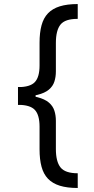

<svg xmlns="http://www.w3.org/2000/svg" viewBox="-20 -791 462 948"><path d="M68.8 -313.5V-360.8Q128.4 -360.8 151.9 -385.5Q175.3 -410.2 175.3 -467.8V-580.1Q175.3 -629.9 185.1 -666Q194.8 -702.1 217 -725.3Q239.3 -748.5 275.4 -759.8Q311.5 -771 363.8 -771V-697.8Q301.8 -698.2 278.8 -669.7Q255.9 -641.1 255.9 -579.1V-439Q255.9 -411.1 248.5 -388.2Q241.2 -365.2 221.2 -348.4Q201.2 -331.5 164.3 -322.5Q127.4 -313.5 68.8 -313.5ZM363.8 137.2Q311.5 137.2 275.4 126Q239.3 114.7 217 91.6Q194.8 68.4 185.1 32.2Q175.3 -3.9 175.3 -53.7V-165.5Q175.3 -223.6 151.9 -248.5Q128.4 -273.4 68.8 -273.4V-320.8Q127.4 -320.8 164.3 -311.3Q201.2 -301.8 221.2 -284.7Q241.2 -267.6 248.5 -244.6Q255.9 -221.7 255.9 -194.3V-55.2Q255.9 6.8 278.8 35.6Q301.8 64.5 363.8 64.5ZM68.8 -272.9V-361.3H155.8V-272.9Z"/></svg>

Font: Inter 16pt
Style: Regular
Weight: 400
Version: Version 4.001;git-66647c0bb